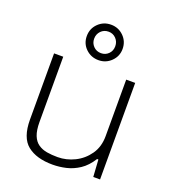

<svg xmlns="http://www.w3.org/2000/svg" viewBox="-141 -867 872 983"><g transform="rotate(20 295.5 -376.0)"><path d="M258 12Q170 12 120.5 -27.5Q71 -67 71 -166V-526H121V-171Q121 -125 132 -97.5Q143 -70 163.5 -56Q184 -42 210.5 -37.5Q237 -33 269 -33Q317 -33 361.5 -55Q406 -77 435 -118.5Q464 -160 464 -218V-526H513V0H476L470 -93H463Q436 -50 402 -27.5Q368 -5 331 3.5Q294 12 258 12ZM296 -571Q255 -571 226.5 -598.5Q198 -626 198 -667Q198 -708 226.5 -736Q255 -764 296 -764Q336 -764 364.5 -736Q393 -708 393 -667Q393 -627 364.5 -599Q336 -571 296 -571ZM296 -609Q320 -609 336.5 -625.5Q353 -642 353 -667Q353 -692 336.5 -709Q320 -726 296 -726Q271 -726 254.5 -709Q238 -692 238 -667Q238 -643 254.5 -626Q271 -609 296 -609Z"/></g></svg>

Font: Archivo SemiExpanded Thin
Style: Regular
Weight: 250
Width: 6
Designer: Hector Gatti
Foundry: Omnibus-Type
Version: Version 2.001